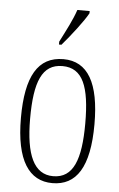

<svg xmlns="http://www.w3.org/2000/svg" viewBox="-55 -805 530 853"><g transform="rotate(5 210.5 -378.0)"><path d="M187 -619V-606H198C238 -652 291 -721 310 -756V-766H255C240 -721 216 -676 187 -619ZM211 10C318 10 375 -75 375 -267C375 -450 322 -543 213 -543C99 -543 47 -452 47 -267C47 -77 107 10 211 10ZM212 -21C126 -21 88 -106 88 -267C88 -431 120 -512 211 -512C302 -512 334 -431 334 -267C334 -106 302 -21 212 -21Z"/></g></svg>

Font: Noto Serif Armenian ExtraCondensed ExtraLight
Style: Regular
Weight: 200
Width: 2
Designer: Monotype Design Team
Foundry: Monotype Imaging Inc.
Version: Version 2.008